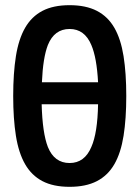

<svg xmlns="http://www.w3.org/2000/svg" viewBox="-20 -725 540 742"><path d="M249 -705Q312 -705 354.5 -683Q397 -661 422 -617.5Q447 -574 457.5 -508Q468 -442 468 -354Q468 -266 457.5 -200Q447 -134 422 -90.5Q397 -47 354.5 -25Q312 -3 249 -3Q186 -3 144 -25Q102 -47 77 -90.5Q52 -134 41.5 -200Q31 -266 31 -354Q31 -442 41.5 -508Q52 -574 77 -617.5Q102 -661 144 -683Q186 -705 249 -705ZM165 -157Q190 -95 249 -95Q307 -95 333 -157Q357 -211 359 -322H141Q144 -211 165 -157ZM249 -613Q190 -613 165 -551Q146 -502 142 -407H359Q354 -502 333 -551Q307 -613 249 -613Z"/></svg>

Font: D2Coding ligature
Style: Bold
Weight: 700
Monospace: yes
Designer: Yong-Rak Park; Jeong-Hwan Yoon; Sang-Min Lee;
Foundry: NHN Corporation
Version: Version 1.3.2; Build 20180524